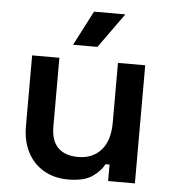

<svg xmlns="http://www.w3.org/2000/svg" viewBox="-51 -745 718 800"><g transform="rotate(5 307.5 -345.0)"><path d="M262 8Q205 8 161 -17.5Q117 -43 93 -89.5Q69 -136 69 -198V-494H183V-207Q183 -147 212.5 -118Q242 -89 296 -89Q357 -89 392.5 -129Q428 -169 428 -244V-494H542V0H430V-69H413Q400 -42 365.5 -17Q331 8 262 8ZM235 -553 310 -698H441L337 -553Z"/></g></svg>

Font: Space Grotesk SemiBold
Style: Regular
Weight: 600
Designer: Florian Karsten
Foundry: Florian Karsten
Version: Version 2.000